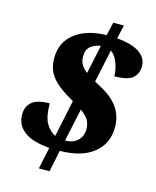

<svg xmlns="http://www.w3.org/2000/svg" viewBox="-123 -844 817 1007"><g transform="rotate(15 285.0 -340.5)"><path d="M211 -39Q118 -46 73 -80.5Q28 -115 28 -172Q28 -216 57.5 -240.5Q87 -265 153 -265Q153 -194 173 -158.5Q193 -123 225 -108L267 -308Q191 -349 152.5 -392Q114 -435 114 -502Q114 -587 177.5 -636.5Q241 -686 349 -688L365 -760H423L406 -686Q489 -679 529.5 -650.5Q570 -622 570 -578Q570 -538 543 -514Q516 -490 443 -490Q443 -525 429.5 -561.5Q416 -598 391 -616L353 -437L381 -422Q451 -386 483.5 -339.5Q516 -293 516 -232Q516 -143 451 -91Q386 -39 268 -38L244 79H186ZM334 -626Q305 -622 281.5 -605Q258 -588 258 -549Q258 -522 269 -504Q280 -486 301 -470ZM281 -98Q322 -97 348 -121Q374 -145 374 -183Q374 -207 364.5 -228Q355 -249 319 -276Z"/></g></svg>

Font: Noto Serif ExtraBold
Style: Italic
Weight: 800
Italic angle: -12°
Designer: Monotype Design Team
Foundry: Monotype Imaging Inc.
Version: Version 2.013